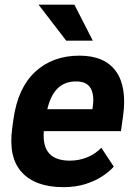

<svg xmlns="http://www.w3.org/2000/svg" viewBox="-20 -770 567 800"><path d="M366.7 -600.6H255.9L140.6 -750.5H290ZM492.7 -285.6 483.9 -223.6H162.6Q157.7 -160.2 185.3 -130.4Q212.9 -100.6 270.5 -100.6Q308.1 -100.6 342 -114Q376 -127.4 402.3 -154.3L454.1 -75.7Q434.6 -53.7 404.5 -34.4Q374.5 -15.1 334.5 -2.7Q294.4 9.8 244.1 9.8Q127.4 9.8 70.6 -52.5Q13.7 -114.7 31.2 -238.3L36.1 -273.9Q54.7 -404.8 127.2 -471.4Q199.7 -538.1 311 -538.1Q416 -538.1 462.9 -473.1Q509.8 -408.2 492.7 -285.6ZM365.2 -314.9 366.7 -327.1Q373.5 -375 357.4 -402.8Q341.3 -430.7 296.9 -430.7Q249 -430.7 219.7 -401.4Q190.4 -372.1 177.2 -314.9Z"/></svg>

Font: Robert Sans ExtraBold
Style: Italic
Weight: 800
Italic angle: -8°
Designer: Christian Robertson (extended by Adam Twardoch)
Foundry: Google
Version: Version 12.135;April 2, 2019;FontCreator 11.5.0.2425 64-bit;